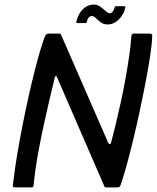

<svg xmlns="http://www.w3.org/2000/svg" viewBox="-20 -820 686 840"><path d="M454 -194Q456 -190 460.5 -190Q465 -190 466 -196Q475 -230 486 -275Q497 -320 508 -370.5Q519 -421 528.5 -473Q538 -525 545 -573.5Q552 -622 555 -663Q557 -673 563 -673H636Q640 -673 643.5 -670.5Q647 -668 646 -664Q645 -628 637 -575.5Q629 -523 617 -460.5Q605 -398 591 -332.5Q577 -267 562 -205.5Q547 -144 533 -93Q519 -42 507 -9Q505 -3 500.5 -1.5Q496 0 491 0H443Q437 0 434 -11L229 -483Q228 -487 224.5 -487Q221 -487 220 -482Q208 -434 196 -382Q184 -330 172.5 -277.5Q161 -225 151.5 -175.5Q142 -126 136 -83.5Q130 -41 127 -10Q126 0 119 0H48Q43 0 39 -1.5Q35 -3 36 -9Q40 -43 47.5 -94.5Q55 -146 66.5 -208Q78 -270 91.5 -335Q105 -400 120 -462.5Q135 -525 149.5 -577Q164 -629 178 -664Q180 -668 184.5 -670.5Q189 -673 192 -673H240Q246 -673 248 -666ZM318 -719Q312 -719 314 -725Q321 -758 342 -779Q363 -800 391 -800Q406 -800 419 -790.5Q432 -781 442.5 -771.5Q453 -762 461 -762Q467 -762 472.5 -768.5Q478 -775 481 -786Q482 -793 487 -793H524Q529 -793 528 -786Q522 -757 500 -735Q478 -713 451 -713Q433 -713 420.5 -722.5Q408 -732 399 -741Q390 -750 381 -750Q374 -750 368 -743Q362 -736 360 -725Q360 -719 354 -719Z"/></svg>

Font: Glory Medium
Style: Italic
Weight: 500
Italic angle: -12°
Version: Version 1.011